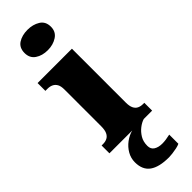

<svg xmlns="http://www.w3.org/2000/svg" viewBox="-335 -779 1024 1024"><g transform="rotate(-45 176.5 -267.5)"><path d="M11 0V-59H22Q40 -59 53.5 -66Q67 -73 74.5 -89Q82 -105 82 -133V-410Q82 -436 74 -450Q66 -464 52.5 -470.5Q39 -477 22 -477H5V-536H264V-130Q264 -103 271.5 -87.5Q279 -72 292.5 -65.5Q306 -59 323 -59H333V0ZM168 -621Q126 -621 97.5 -640.5Q69 -660 69 -698Q69 -738 97.5 -756.5Q126 -775 168 -775Q208 -775 238 -756.5Q268 -738 268 -698Q268 -660 238 -640.5Q208 -621 168 -621ZM221 240Q147 240 110 213.5Q73 187 73 130Q73 99 88.5 72Q104 45 129.5 26Q155 7 183 0H270Q250 6 230 21.5Q210 37 196 60Q182 83 182 115Q182 140 200.5 151.5Q219 163 247 163Q260 163 275 161Q290 159 307 155V224Q297 229 280.5 232.5Q264 236 247.5 238Q231 240 221 240Z"/></g></svg>

Font: Noto Serif Khmer SemiCondensed Black
Style: Regular
Weight: 900
Width: 4
Designer: Danh Hong and the Monotype Design Team
Foundry: Monotype Imaging Inc.
Version: Version 2.004